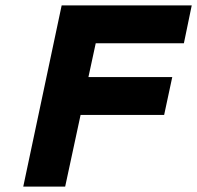

<svg xmlns="http://www.w3.org/2000/svg" viewBox="-20 -690 729 710"><path d="M66 0H221L278 -265H587L617 -405H307L334 -530H660L689 -670H208Z"/></svg>

Font: LT Wave Mono Black
Style: Italic
Weight: 900
Designer: Daniel Lyons
Version: Version 2.5 (Glyphs App)